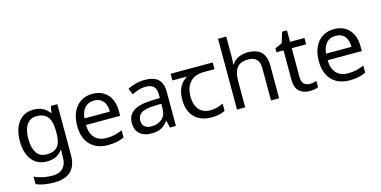

<svg xmlns="http://www.w3.org/2000/svg" viewBox="-90 -1256 3952 1991"><g transform="rotate(-15 1886.5 -260.0)"><path d="M275 -546Q328 -546 370.5 -526Q413 -506 443 -465H448L460 -536H530V9Q530 85 504 136.5Q478 188 425 214Q372 240 290 240Q232 240 183.5 231.5Q135 223 97 206V125Q135 145 186 156Q237 167 295 167Q364 167 403.5 126.5Q443 86 443 16V-5Q443 -17 444 -39.5Q445 -62 446 -71H442Q414 -30 372.5 -10Q331 10 276 10Q172 10 113.5 -63Q55 -136 55 -267Q55 -395 113.5 -470.5Q172 -546 275 -546ZM287 -472Q242 -472 210.5 -448Q179 -424 162.5 -378Q146 -332 146 -266Q146 -167 182.5 -114.5Q219 -62 289 -62Q330 -62 359 -72.5Q388 -83 407 -105.5Q426 -128 435 -163Q444 -198 444 -246V-267Q444 -340 427.5 -385Q411 -430 376 -451Q341 -472 287 -472Z M907 -546Q976 -546 1025.5 -516Q1075 -486 1101.5 -431.5Q1128 -377 1128 -304V-251H761Q763 -160 807.5 -112.5Q852 -65 932 -65Q983 -65 1022.5 -74.5Q1062 -84 1104 -102V-25Q1063 -7 1023 1.5Q983 10 928 10Q852 10 793.5 -21Q735 -52 702.5 -113.5Q670 -175 670 -264Q670 -352 699.5 -415Q729 -478 782.5 -512Q836 -546 907 -546ZM906 -474Q843 -474 806.5 -433.5Q770 -393 763 -321H1036Q1036 -367 1022 -401Q1008 -435 979.5 -454.5Q951 -474 906 -474Z M1467 -545Q1565 -545 1612 -502Q1659 -459 1659 -365V0H1595L1578 -76H1574Q1551 -47 1526.5 -27.5Q1502 -8 1470.5 1Q1439 10 1394 10Q1346 10 1307.5 -7Q1269 -24 1247 -59.5Q1225 -95 1225 -149Q1225 -229 1288 -272.5Q1351 -316 1482 -320L1573 -323V-355Q1573 -422 1544 -448Q1515 -474 1462 -474Q1420 -474 1382 -461.5Q1344 -449 1311 -433L1284 -499Q1319 -518 1367 -531.5Q1415 -545 1467 -545ZM1493 -259Q1393 -255 1354.5 -227Q1316 -199 1316 -148Q1316 -103 1343.5 -82Q1371 -61 1414 -61Q1482 -61 1527 -98.5Q1572 -136 1572 -214V-262Z M2041 10Q1923 10 1858 -57Q1793 -124 1793 -245Q1793 -325 1822 -380.5Q1851 -436 1905 -465H1746V-537H2198V-465H2085Q1991 -465 1937.5 -411.5Q1884 -358 1884 -252Q1884 -165 1927 -114.5Q1970 -64 2050 -64Q2087 -64 2121 -73.5Q2155 -83 2187 -99V-21Q2158 -5 2123 2.5Q2088 10 2041 10Z M2403 -537Q2403 -518 2401.5 -498Q2400 -478 2398 -462H2404Q2421 -490 2447 -508Q2473 -526 2505 -535.5Q2537 -545 2571 -545Q2636 -545 2679.5 -524.5Q2723 -504 2745 -461Q2767 -418 2767 -349V0H2680V-343Q2680 -408 2651 -440Q2622 -472 2560 -472Q2500 -472 2466 -449.5Q2432 -427 2417.5 -383.5Q2403 -340 2403 -277V0H2315V-760H2403Z M3112 -62Q3132 -62 3153 -65.5Q3174 -69 3187 -73V-6Q3173 1 3147 5.5Q3121 10 3097 10Q3055 10 3019.5 -4.5Q2984 -19 2962 -55Q2940 -91 2940 -156V-468H2864V-510L2941 -545L2976 -659H3028V-536H3183V-468H3028V-158Q3028 -109 3051.5 -85.5Q3075 -62 3112 -62Z M3501 -546Q3570 -546 3619.5 -516Q3669 -486 3695.5 -431.5Q3722 -377 3722 -304V-251H3355Q3357 -160 3401.5 -112.5Q3446 -65 3526 -65Q3577 -65 3616.5 -74.5Q3656 -84 3698 -102V-25Q3657 -7 3617 1.5Q3577 10 3522 10Q3446 10 3387.5 -21Q3329 -52 3296.5 -113.5Q3264 -175 3264 -264Q3264 -352 3293.5 -415Q3323 -478 3376.5 -512Q3430 -546 3501 -546ZM3500 -474Q3437 -474 3400.5 -433.5Q3364 -393 3357 -321H3630Q3630 -367 3616 -401Q3602 -435 3573.5 -454.5Q3545 -474 3500 -474Z"/></g></svg>

Font: uoriya25
Style: Book
Weight: 400
Designer: Jelle Bosma - Monotype Design Team
Foundry: Monotype Imaging Inc.
Version: Version 2.003